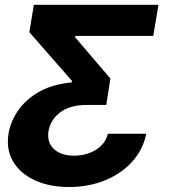

<svg xmlns="http://www.w3.org/2000/svg" viewBox="-20 -565 699 777"><path d="M571.8 -23.8H416.6Q406.5 17.4 368.1 41.2Q329.7 65 279.6 65Q226.7 65 197.9 37.8Q169.1 10.7 176.5 -35.5Q184.5 -81 223.9 -110.6Q263.4 -140.3 331.2 -140.3H410.1L426.7 -247.2L283.6 -414.8L285.3 -419.7H600.3L621.3 -545.5H117L98.8 -434.7L271.7 -237.2L269.8 -231.5Q192.1 -224.1 138.2 -193.4Q84.4 -162.6 53.7 -118.3Q23 -73.9 14.7 -25.2Q4.1 39.1 32.7 87.9Q61.3 136.7 120 164.2Q178.7 191.8 259.3 191.8Q338.8 191.8 405 164.8Q471.1 137.8 515 89.3Q558.9 40.8 571.8 -23.8Z"/></svg>

Font: Inter UI
Style: Bold Italic
Weight: 700
Italic angle: 9.39999°
Designer: Rasmus Andersson
Foundry: rsms
Version: 3.2;8d6f07862